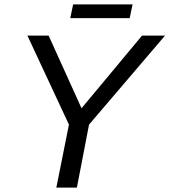

<svg xmlns="http://www.w3.org/2000/svg" viewBox="-20 -849 767 869"><path d="M328 0H235L292 -285L104 -688H200L349 -359L623 -688H727L383 -285ZM567 -767H298L311 -829H580Z"/></svg>

Font: Libra Sans Modern
Style: Italic
Weight: 400
Italic angle: -12°
Foundry: Stefan Peev, Context Ltd
Version: Version 1.000